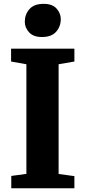

<svg xmlns="http://www.w3.org/2000/svg" viewBox="-20 -1002 456 1022"><path d="M120.5 -76.5V-660L39 -674.5V-743H376V-674.5L292 -660V-76L376 -64.5V0H40V-65.5ZM202.5 -805Q157.5 -805 134.8 -830Q112 -855 112 -886Q112 -925.5 136.8 -953.5Q161.5 -981.5 212 -981.5H213Q258.5 -981.5 281 -956.5Q303.5 -931.5 303.5 -900.5Q303.5 -861 278.8 -833Q254 -805 203.5 -805Z"/></svg>

Font: Merriweather 20pt Black
Style: Regular
Weight: 900
Version: Version 2.100